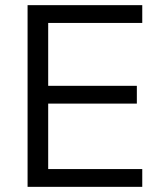

<svg xmlns="http://www.w3.org/2000/svg" viewBox="-20 -725 623 745"><path d="M87 0V-705H532V-636H167V-392H511V-323H167V-69H532V0Z"/></svg>

Font: NunitoSans1
Style: Book
Weight: 400
Designer: Vernon Adams
Foundry: Vernon Adams
Version: Version 3.101;gftools[0.9.27]